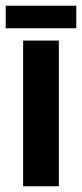

<svg xmlns="http://www.w3.org/2000/svg" viewBox="-55 -652 287 672"><path d="M26 0V-510H151V0ZM-35 -553V-632H212V-553Z"/></svg>

Font: Saira Ultra Condensed Black
Style: Regular
Weight: 900
Width: 1
Designer: Hector Gatti with collaboration of the Omnibus-Type team
Foundry: Omnibus-Type
Version: Version 1.001; ttfautohint (v1.8)